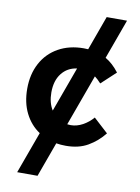

<svg xmlns="http://www.w3.org/2000/svg" viewBox="-102 -826 805 1101"><g transform="rotate(10 300.0 -275.5)"><path d="M269 5.5 195.5 207.5H77L165.5 -35.5Q111.5 -71.5 81 -132.5Q50.5 -193.5 50.5 -274.5Q50.5 -359 85 -423.2Q119.5 -487.5 183 -523Q246.5 -558.5 330 -558.5L355.5 -557.5L428 -757.5H546.5L462.5 -526.5Q505 -502.5 541.5 -454.5L457.5 -376.5Q436.5 -399.5 420.5 -411L312 -113Q322.5 -111.5 332.5 -111.5Q367.5 -111.5 401.8 -130.2Q436 -149 461 -178.5L545.5 -101Q506 -51.5 453 -20.8Q400 10 325 10Q296 10 269 5.5ZM216.5 -176 312 -438Q256.5 -430.5 223.5 -388.2Q190.5 -346 190.5 -277.5Q190.5 -217.5 216.5 -176Z"/></g></svg>

Font: JuliaMono ExtraBold
Style: Regular
Weight: 800
Monospace: yes
Designer: cormullion
Foundry: corm
Version: Version 0.055; ttfautohint (v1.8.4)